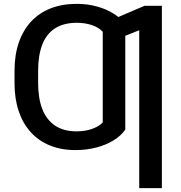

<svg xmlns="http://www.w3.org/2000/svg" viewBox="-20 -757 925 981"><path d="M620.1 -392.1V-94.7Q598.6 -63.5 560.5 -40Q522.5 -16.6 472.7 -3.4Q422.9 9.8 365.7 9.8Q292.5 9.8 234.6 -13.9Q176.8 -37.6 136.5 -82.3Q96.2 -127 75.2 -190.2Q54.2 -253.4 54.2 -332.5V-388.7L174.8 -390.6V-332.5Q174.8 -255.4 196 -200.2Q217.3 -145 261 -115.5Q304.7 -85.9 371.6 -85.9Q414.1 -85.9 449 -97.9Q483.9 -109.9 504.9 -131.3V-392.1ZM620.1 -632.8V-341.3L504.9 -340.8V-594.7Q484.4 -617.2 449 -628.9Q413.6 -640.6 373.5 -640.6Q305.7 -640.6 261.7 -612.5Q217.8 -584.5 196.3 -529.8Q174.8 -475.1 174.8 -395V-339.8H54.2V-395Q54.2 -475.6 75.9 -539.1Q97.7 -602.5 138.7 -646.7Q179.7 -690.9 238.5 -714.1Q297.4 -737.3 372.6 -737.3Q427.7 -737.3 476.3 -723.6Q524.9 -710 562 -686.3Q599.1 -662.6 620.1 -632.8ZM807.1 -727.5V204.1H691.4V-602.5L562.5 -551.3V-660.6L718.8 -727.5Z"/></svg>

Font: Inter 17pt Medium
Style: Regular
Weight: 500
Version: Version 4.001;git-66647c0bb